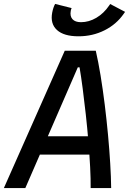

<svg xmlns="http://www.w3.org/2000/svg" viewBox="-43 -950 652 970"><path d="M-23.4 0 284.2 -693.8H440.9Q453.6 -638.7 465.1 -568.6Q476.6 -498.5 486.1 -421.9Q495.6 -345.2 502.7 -268.8Q509.8 -192.4 513.9 -123.3Q518.1 -54.2 518.6 0H415Q415.5 -44.9 412.4 -106Q409.2 -167 403.6 -235.4Q397.9 -303.7 390.4 -372.3Q382.8 -440.9 374.8 -502.4Q366.7 -564 358.9 -609.9H350.1L85 0ZM105 -168.9 125 -261.7H476.6L456.5 -168.9ZM353.5 -766.6Q279.8 -766.6 244.9 -798.3Q210 -830.1 220.7 -886.2Q225.6 -912.1 235.4 -930.2L318.8 -909.2Q316.9 -905.3 315.9 -901.4Q314.9 -897.5 314.5 -895Q309.6 -868.2 323.2 -853Q336.9 -837.9 366.2 -837.9Q406.2 -837.9 443.8 -860.1Q481.4 -882.3 508.3 -921.9L513.7 -929.7L588.9 -890.1L582.5 -880.9Q545.4 -827.1 485.1 -796.9Q424.8 -766.6 353.5 -766.6Z"/></svg>

Font: Cascadia Mono NF
Style: Italic
Weight: 400
Italic angle: -10°
Monospace: yes
Designer: Aaron Bell
Foundry: Saja Typeworks
Version: Version 2404.023